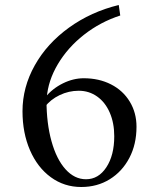

<svg xmlns="http://www.w3.org/2000/svg" viewBox="-20 -735 620 768"><path d="M70 -290Q70 -386 119 -473.5Q168 -561 256 -624.5Q344 -688 455 -715L461 -673Q381 -647 316 -596Q251 -545 211.5 -478.5Q172 -412 167 -343L160 -345Q190 -381 231.5 -401.5Q273 -422 315 -422Q376 -422 424 -397.5Q472 -373 499 -328.5Q526 -284 526 -228Q526 -158 497.5 -103.5Q469 -49 419 -18Q369 13 305 13Q237 13 183.5 -26Q130 -65 100 -134Q70 -203 70 -290ZM437 -190Q437 -243 419 -284.5Q401 -326 368.5 -349Q336 -372 295 -372Q255 -372 218.5 -354.5Q182 -337 159 -307L166 -333Q166 -242 186 -170Q206 -98 242 -58Q278 -18 324 -18Q374 -18 405.5 -66Q437 -114 437 -190Z"/></svg>

Font: Wittgenstein
Style: Regular
Weight: 400
Designer: Jörg Drees
Foundry: Jörg Drees
Version: Version 1.003;Glyphs 3.1.2 (3151)